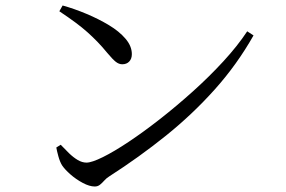

<svg xmlns="http://www.w3.org/2000/svg" viewBox="-20 -703 1040 699"><path d="M325 -24Q306 -24 281.5 -37Q257 -50 236.5 -68Q216 -86 206 -101Q198 -114 192.5 -134Q187 -154 185 -166L201 -176Q216 -160 231.5 -145Q247 -130 263 -120.5Q279 -111 295 -111Q314 -111 354.5 -131Q395 -151 449 -187Q503 -223 563 -270Q623 -317 682.5 -370.5Q742 -424 793.5 -480Q845 -536 880 -589L903 -574Q843 -468 762 -377.5Q681 -287 584 -209Q487 -131 378 -61Q368 -55 360 -46Q352 -37 344 -30.5Q336 -24 325 -24ZM425 -469Q413 -469 401.5 -478Q390 -487 370 -511Q352 -533 334.5 -551Q317 -569 298 -586Q279 -603 254 -621.5Q229 -640 196 -662L208 -683Q251 -671 295 -652.5Q339 -634 376.5 -611.5Q414 -589 437 -562Q460 -535 460 -506Q460 -489 450.5 -479Q441 -469 425 -469Z"/></svg>

Font: Noto Serif JP
Style: Regular
Weight: 400
Designer: Ryoko NISHIZUKA  (kana & ideographs); Frank Grießhammer (Latin, Greek & Cyrillic); Wenlong ZHANG  (bopomofo); Sandoll Co
Foundry: Adobe
Version: Version 2.003-H1;hotconv 1.1.1;makeotfexe 2.6.0